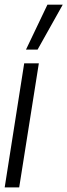

<svg xmlns="http://www.w3.org/2000/svg" viewBox="-25 -810 291 830"><path d="M58 0H-4.7L79.6 -536.2H142.9ZM87.4 -595.7 180 -789.7H246.2L137.5 -595.7Z"/></svg>

Font: Georama
Style: Italic
Weight: 400
Width: 2
Italic angle: -9°
Designer: Jean-Baptiste Levee
Foundry: Production Type
Version: Version 1.000